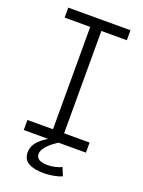

<svg xmlns="http://www.w3.org/2000/svg" viewBox="-157 -743 736 989"><g transform="rotate(20 210.5 -248.5)"><path d="M40 -670.9H380.9V-616.2H241.2V-55.2H380.9V0H230Q215.8 9.3 202.1 20Q188.5 30.8 177.7 42.2Q167 53.7 160.4 65.4Q153.8 77.1 153.8 88.9Q153.8 109.4 170.4 118.7Q187 127.9 217.8 127.9Q238.3 127.9 258.8 122.8Q279.3 117.7 293 110.8L311 154.8Q302.7 159.2 291.5 162.6Q280.3 166 267.1 168.5Q253.9 170.9 239.7 172.4Q225.6 173.8 211.9 173.8Q157.7 173.8 127.9 156.5Q98.1 139.2 98.1 100.1Q98.1 71.3 116.9 46.9Q135.7 22.5 173.8 0H40V-55.2H180.2V-616.2H40Z"/></g></svg>

Font: Stint Ultra Expanded
Style: Regular
Weight: 400
Width: 7
Designer: Astigmatic (AOETI)
Foundry: Astigmatic (AOETI)
Version: Version 1.000